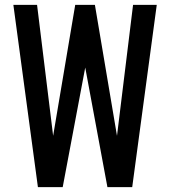

<svg xmlns="http://www.w3.org/2000/svg" viewBox="-20 -770 700 790"><path d="M136 0 35 -750H132.5L203.5 -171.5L192 -172L289.5 -750H370.5L468 -172L456.5 -171.5L527.5 -750H625L524 0H422L323 -533.5H338.5L238 0Z"/></svg>

Font: Mohave Medium
Style: Regular
Weight: 500
Designer: Gumpita Rahayu
Foundry: Tokotype
Version: Version 2.003